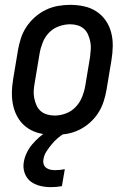

<svg xmlns="http://www.w3.org/2000/svg" viewBox="-20 -548 540 791"><path d="M204 8Q175 8 147 2Q119 -4 96 -19Q73 -34 58 -56.5Q43 -79 36 -106Q29 -133 29 -162Q29 -191 34 -221L54 -341Q58 -365 66 -390Q74 -415 89 -437.5Q104 -460 124.5 -478Q145 -496 169 -507.5Q193 -519 218.5 -523.5Q244 -528 269 -528Q298 -528 326 -522Q354 -516 377 -501Q400 -486 415.5 -463.5Q431 -441 438 -414Q445 -387 444.5 -358Q444 -329 439 -299L419 -179Q415 -155 407 -130Q399 -105 384.5 -82.5Q370 -60 349.5 -42Q329 -24 305 -12.5Q281 -1 255 3.5Q229 8 204 8ZM205 -72Q228 -72 251 -80.5Q274 -89 291 -106.5Q308 -124 317.5 -147Q327 -170 331 -193L351 -313Q353 -329 354 -345Q355 -361 352 -376Q349 -391 343 -405Q337 -419 326 -429Q315 -439 300 -443.5Q285 -448 269 -448Q246 -448 222.5 -439.5Q199 -431 182 -413.5Q165 -396 156 -373Q147 -350 143 -327L123 -207Q120 -191 119 -175Q118 -159 121 -144Q124 -129 130 -115Q136 -101 147 -91Q158 -81 173.5 -76.5Q189 -72 205 -72ZM189 223Q166 223 144 217.5Q122 212 105.5 199Q89 186 81.5 164.5Q74 143 78 120Q81 101 90 82Q99 63 112.5 47Q126 31 142 17Q158 3 176 -8H249L248 0Q232 9 218 21Q204 33 192.5 47Q181 61 171 76.5Q161 92 159 109Q157 119 160 128.5Q163 138 170.5 143.5Q178 149 187.5 151Q197 153 207 153Q217 153 227 152Q237 151 247 149L235 219Q223 221 212 222Q201 223 189 223Z"/></svg>

Font: Iosevka Medium Oblique
Style: Regular
Weight: 500
Italic angle: -9°
Monospace: yes
Designer: Belleve Invis
Foundry: Belleve Invis
Version: Version 32.5.0; ttfautohint (v1.8.4)